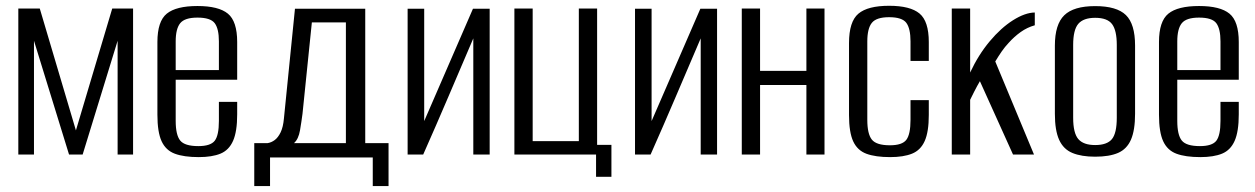

<svg xmlns="http://www.w3.org/2000/svg" viewBox="-20 -524 4256 651"><path d="M42.1 0V-495H114.9L237.4 -81.9L360.5 -495H431.2V0H378.8V-385.8L260.2 0H214.1L95.2 -385.8V0Z M653.9 8.7Q603.7 8.7 572.9 -2.8Q542.1 -14.3 527.9 -45.2Q513.7 -76 513.7 -135.1V-381.5Q513.7 -451.8 545.5 -477.7Q577.3 -503.6 649.6 -503.6Q721.2 -503.6 752.7 -477.7Q784.2 -451.8 784.2 -381.5V-253.7H575.7V-114.1Q575.7 -66.5 591 -47.5Q606.3 -28.6 652.5 -28.6Q693.9 -28.6 708.1 -46.8Q722.2 -65.1 722.2 -114.1V-178.5H784.2V-136.1Q784.2 -78.2 770.3 -46.6Q756.4 -15 727.7 -3.1Q699.1 8.7 653.9 8.7ZM575.7 -286.5H722.2V-383.7Q722.2 -426.3 708.1 -445.3Q693.9 -464.3 649.6 -464.3Q606.3 -464.3 591 -445.3Q575.7 -426.3 575.7 -383.7Z M842.1 106.9V-38.7H887.2Q900.1 -40.7 911.4 -49.1Q922.8 -57.5 931.5 -75.3Q940.1 -93.2 942.7 -122.4L980.1 -494.3H1218.4V-38.7H1297.4V106.9H1243.9V9.9H895.6V106.9ZM976.8 -38.7H1152.8V-448.1H1037.4L1005.7 -138.5Q1002.4 -112.9 997.3 -82.6Q992.2 -52.4 976.8 -38.7Z M1362.1 0V-494.3H1418.3V-113.5L1583.6 -494.3H1640.3V0H1584.8V-393.9Q1542.5 -295 1500.6 -196.9Q1458.8 -98.9 1414.9 0Z M2001 75.5V0H1724.1V-495H1786.1V-45.5H1942.6V-495H2004.6V-32.7H2053.1V75.5Z M2133.1 0V-494.3H2189.3V-113.5L2354.6 -494.3H2411.3V0H2355.8V-393.9Q2313.5 -295 2271.6 -196.9Q2229.8 -98.9 2185.9 0Z M2495.1 0V-495H2557.1V-283.8H2714.2V-495H2775.6V0H2714.2V-235.9H2557.1V0Z M2998.2 8.7Q2948.7 8.7 2917.9 -2.6Q2887.1 -14 2872.9 -44.7Q2858.7 -75.5 2858.7 -134V-378Q2858.7 -450.8 2890.5 -477.6Q2922.3 -504.4 2994.6 -504.4Q3066.2 -504.4 3097.7 -478.2Q3129.2 -452 3129.2 -381.5V-317.5H3067.2V-383.7Q3067.2 -427.1 3053.1 -446.4Q3038.9 -465.7 2994.6 -465.7Q2951.3 -465.7 2936 -446.4Q2920.7 -427.1 2920.7 -383.7V-117.7Q2920.7 -70.1 2936 -50.8Q2951.3 -31.4 2997.5 -31.4Q3038.9 -31.4 3053.1 -50Q3067.2 -68.7 3067.2 -117.7V-184.5H3129.2V-134.2Q3129.2 -76.9 3115.3 -45.8Q3101.4 -14.7 3072.4 -3Q3043.3 8.7 2998.2 8.7Z M3207.1 0V-495H3269.4V-278.1Q3297.5 -338.4 3335.8 -384Q3374.1 -429.7 3414.8 -455.4Q3455.5 -481.1 3488.6 -481.6V-438.3Q3462.7 -431 3440.9 -415.5Q3419 -399.9 3400.2 -378.9Q3387.1 -365.1 3376 -349Q3365 -332.9 3354.6 -315.6L3485.9 0H3414.8L3302.5 -248.7Q3293 -232.6 3283.4 -213.7Q3273.8 -194.8 3269.4 -185.6V0Z M3693.3 7.3Q3646.7 7.3 3616.3 -5.3Q3585.8 -17.8 3571.2 -49.8Q3556.7 -81.7 3556.7 -138V-369.4Q3556.7 -441.2 3588.5 -472.2Q3620.3 -503.3 3693.3 -503.3Q3766.4 -503.3 3797.5 -472.9Q3828.6 -442.6 3828.6 -369.4V-138.2Q3828.6 -82.5 3814.7 -50.5Q3800.8 -18.6 3771.1 -5.6Q3741.3 7.3 3693.3 7.3ZM3693.3 -32.2Q3733.4 -32.2 3750 -52.2Q3766.6 -72.2 3766.6 -124.8V-371.6Q3766.6 -420.7 3750.7 -442.1Q3734.8 -463.6 3693.3 -463.6Q3653.6 -463.6 3636.1 -443.2Q3618.7 -422.8 3618.7 -371.6V-124.8Q3618.7 -72.9 3636.1 -52.5Q3653.6 -32.2 3693.3 -32.2Z M4049.9 8.7Q3999.7 8.7 3968.9 -2.8Q3938.1 -14.3 3923.9 -45.2Q3909.7 -76 3909.7 -135.1V-381.5Q3909.7 -451.8 3941.5 -477.7Q3973.3 -503.6 4045.6 -503.6Q4117.2 -503.6 4148.7 -477.7Q4180.2 -451.8 4180.2 -381.5V-253.7H3971.7V-114.1Q3971.7 -66.5 3987 -47.5Q4002.3 -28.6 4048.5 -28.6Q4089.9 -28.6 4104.1 -46.8Q4118.2 -65.1 4118.2 -114.1V-178.5H4180.2V-136.1Q4180.2 -78.2 4166.3 -46.6Q4152.4 -15 4123.7 -3.1Q4095.1 8.7 4049.9 8.7ZM3971.7 -286.5H4118.2V-383.7Q4118.2 -426.3 4104.1 -445.3Q4089.9 -464.3 4045.6 -464.3Q4002.3 -464.3 3987 -445.3Q3971.7 -426.3 3971.7 -383.7Z"/></svg>

Font: Alumni Sans Thin
Style: Regular
Weight: 100
Designer: Robert E. Leuschke
Foundry: Robert E. Leuschke
Version: Version 1.018